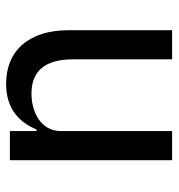

<svg xmlns="http://www.w3.org/2000/svg" viewBox="2 -572 570 613"><g transform="rotate(-90 286.5 -265.0)"><path d="M175 0V-355C175 -418 234 -449 295 -449C368 -449 404 -404 404 -317V0H497V-331C497 -457 432 -530 326 -530C248 -530 204 -490 180 -433H175V-518H82V0Z"/></g></svg>

Font: IBM Plex Arabic Text
Style: Regular
Weight: 450
Designer: Mike Abbink, Paul van der Laan, Pieter van Rosmalen, Wael Morcos, Khajak Apelian
Foundry: Bold Monday
Version: Version 1.0